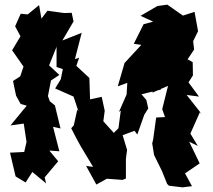

<svg xmlns="http://www.w3.org/2000/svg" viewBox="-20 -767 915 825"><path d="M255 -711 184 -721 158 -687 148 -745 99 -705 69 -708 45 -654 68 -611 32 -551 81 -481 67 -439 36 -419 49 -356 69 -320 95 -313 25 -228 82 -236 94 -157 84 -114 23 -111 47 -9 90 17 119 -28 178 21 172 -5 230 -74 192 -120 235 -117 208 -222 240 -215 216 -314 194 -332 186 -354 199 -421 235 -445 191 -486 223 -566V-479L250 -470L241 -426L217 -387L296 -352L317 -289L312 -296L297 -228L286 -216C299 -190 312 -165 326 -140L380 -50L350 -54L394 26L439 1L507 6L521 0V-84L526 -123L507 -186L558 -205L570 -189L600 -274L617 -301L609 -337L588 -362L671 -382L683 -468L672 -470L699 -501L667 -522L648 -447L635 -369L702 -398L677 -298L689 -264L651 -262L638 -167L634 -151L642 -101L676 -32L698 23L706 31L764 38L805 33L775 -22L838 -65L793 -158L830 -140L798 -193L839 -285L849 -274L782 -359L835 -352L790 -413L809 -443L808 -500L786 -512L814 -554L810 -590L831 -633L816 -716L766 -700L699 -747L656 -741L584 -699L638 -674L597 -663L555 -579L587 -574L514 -495L516 -499L486 -396L527 -411L524 -361L491 -286L499 -292L489 -216L469 -196L424 -246L430 -291L417 -351L367 -340L364 -432C345 -449 327 -467 308 -484L320 -519L302 -513L331 -626L248 -593L296 -675L288 -712Z"/></svg>

Font: Asimov Aggro
Style: Medium
Weight: 500
Designer: Google
Version: Version 2.000980; 2014